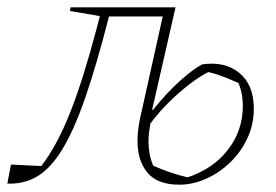

<svg xmlns="http://www.w3.org/2000/svg" viewBox="-60 -498 754 525"><path d="M-40 4 -30 -48 53 -44Q96 -100 131.5 -189.5Q167 -279 204 -419L213 -454L131 -468L133 -478H420L356 -198L358 -197Q397 -246 434.5 -279Q472 -312 493 -322Q555 -331 594.5 -298.5Q634 -266 634 -201Q634 -157 616 -119Q598 -81 568.5 -53Q539 -25 503 -9Q467 7 430 7Q371 7 343.5 -25.5Q316 -58 316 -113Q316 -128 318 -144.5Q320 -161 324 -179L385 -453H238Q204 -320 173 -230.5Q142 -141 110 -89Q78 -37 41.5 -15.5Q5 6 -40 4ZM346 -110Q346 -95 349 -78Q352 -61 359 -45Q381 -35 404.5 -27Q428 -19 453 -13Q524 -37 564 -89.5Q604 -142 604 -208Q604 -223 601.5 -238.5Q599 -254 592 -271Q572 -280 551.5 -288Q531 -296 510 -301Q489 -291 460.5 -269.5Q432 -248 403 -219.5Q374 -191 351 -160Q349 -148 347.5 -135.5Q346 -123 346 -110Z"/></svg>

Font: Piazzolla Thin
Style: Italic
Weight: 100
Italic angle: -11.3°
Designer: Juan Pablo del Peral
Foundry: Huerta Tipografica
Version: Version 1.330